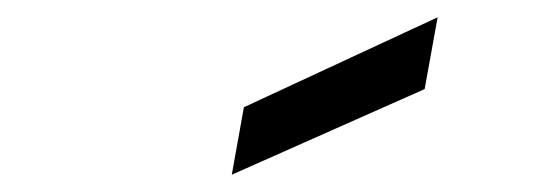

<svg xmlns="http://www.w3.org/2000/svg" viewBox="-20 -740 640 222"><path d="M248 -538 262 -616 486 -720 471 -637Z"/></svg>

Font: DM Mono Light
Style: Italic
Weight: 300
Italic angle: -10°
Designer: Colophon Foundry
Foundry: Colophon Foundry
Version: Version 1.000; ttfautohint (v1.8.2.53-6de2)